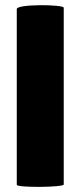

<svg xmlns="http://www.w3.org/2000/svg" viewBox="-20 -723 312 744"><path d="M45 -7C45 5 227 3 227 -8V-693C227 -706 45 -708 45 -688Z"/></svg>

Font: Lilita 2
Style: Regular
Weight: 400
Designer: Juan Montoreano
Foundry: Juan Montoreano
Version: Version 2.001